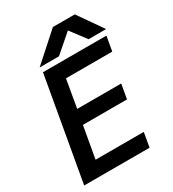

<svg xmlns="http://www.w3.org/2000/svg" viewBox="-219 -1053 1057 1173"><g transform="rotate(-30 309.0 -467.0)"><path d="M151.5 -725H599L581 -622.5H254.5L220.5 -426.5H531L513 -324.5H202L162.5 -101.5H502.5L485 0H23.5ZM342 -934H496.5L617.5 -760.5H493.5L411 -870L285 -760.5H148.5Z"/></g></svg>

Font: JuliaMono SemiBold
Style: Italic
Weight: 600
Italic angle: -9°
Monospace: yes
Designer: cormullion
Foundry: corm
Version: Version 0.056; ttfautohint (v1.8.4)